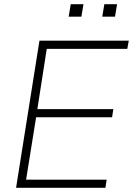

<svg xmlns="http://www.w3.org/2000/svg" viewBox="-20 -900 637 920"><path d="M57 0 169 -705H597L590 -666H204L159 -377H523L517 -338H153L105 -39H491L485 0ZM470 -820 480 -880H541L531 -820ZM309 -820 319 -880H380L370 -820Z"/></svg>

Font: Mulish ExtraLight
Style: Italic
Weight: 200
Italic angle: -9°
Designer: Vernon Adams
Foundry: Vernon Adams
Version: Version 3.603